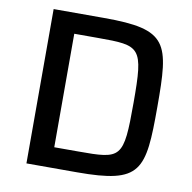

<svg xmlns="http://www.w3.org/2000/svg" viewBox="-78 -766 843 843"><g transform="rotate(10 344.0 -344.0)"><path d="M94 0H319C605 0 617 -58 617 -344C617 -630 605 -688 319 -688H94ZM202 -91V-597H308C498 -597 511 -593 511 -344C511 -93 501 -91 308 -91Z"/></g></svg>

Font: Saira UNSAM Medium SC
Style: Regular
Weight: 500
Designer: Hector Gatti with collaboration of the Omnibus-Type team
Foundry: Omnibus-Type
Version: Version 1.072;PS 001.072;hotconv 1.0.88;makeotf.lib2.5.64775